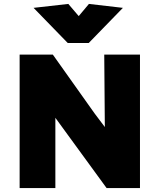

<svg xmlns="http://www.w3.org/2000/svg" viewBox="-20 -958 813 978"><path d="M262 0V-358L313 -288L523 0H693V-680H511L514 -311L462 -380L249 -680H80V0ZM381 -876 328 -938 151 -918 325 -739H432L606 -918L433 -938Z"/></svg>

Font: Catamaran Black
Style: Regular
Weight: 900
Designer: Pria Ravichandran
Version: Version 2.000